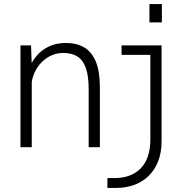

<svg xmlns="http://www.w3.org/2000/svg" viewBox="-20 -723 890 943"><path d="M80.5 0V-500H132.5L136 -400.5V0ZM415.5 0V-285.5Q415.5 -349 402 -388Q388.5 -427 361 -445Q333.5 -463 290.5 -463Q260.5 -463 233.2 -451Q206 -439 184.2 -417Q162.5 -395 149.2 -365.5Q136 -336 134 -302L109 -305Q109 -345 122 -382.2Q135 -419.5 159.8 -448.8Q184.5 -478 220.8 -495Q257 -512 304 -512Q356.5 -512 393.8 -490Q431 -468 450.8 -420Q470.5 -372 470.5 -294V0ZM507.5 200V151.5H543Q583.5 151.5 615.8 139.5Q648 127.5 671 104Q694 80.5 706.2 44.8Q718.5 9 718.5 -38.5V-453.5H577V-500H773.5V-29.5Q773.5 27.5 756.2 70.5Q739 113.5 708.8 142.2Q678.5 171 638 185.5Q597.5 200 551 200ZM714 -703H775V-613H714Z"/></svg>

Font: Trispace Thin ExtraLight
Style: Regular
Weight: 250
Version: Version 1.210